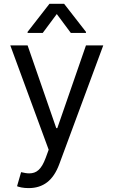

<svg xmlns="http://www.w3.org/2000/svg" viewBox="-20 -784 597 1009"><path d="M130.7 204.5Q109.4 204.5 92.7 201.2Q76 197.8 69.6 194.6L90.9 120.7Q103 123.6 113.6 125.4Q124.3 127.1 133.9 127.1Q147.7 127.1 159.8 123Q171.9 119 182.5 109.4Q193.2 99.8 202.4 84.2Q211.6 68.5 220.2 45.5L235.8 2.8L34.1 -545.5H125L275.6 -110.8H281.2L431.8 -545.5H522.7L291.2 79.5Q267.4 143.5 227.6 174Q187.9 204.5 130.7 204.5ZM278.4 -710.2 204.5 -610.8H125V-616.5L240.1 -764.2H316.8L431.8 -616.5V-610.8H352.3Z"/></svg>

Font: Interop
Style: Regular
Weight: 400
Designer: Rasmus Andersson, Google, Jang Haemin
Foundry: jhaemin
Version: Version 1.008